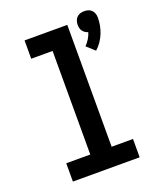

<svg xmlns="http://www.w3.org/2000/svg" viewBox="-142 -858 784 946"><g transform="rotate(-20 250.0 -385.0)"><path d="M403 -567 361 -605Q374 -618 383.5 -633.5Q393 -649 398 -666Q390 -668 382.5 -673Q375 -678 370 -685Q365 -692 363 -700.5Q361 -709 361 -718Q361 -728 364.5 -738.5Q368 -749 375.5 -756.5Q383 -764 393 -767Q403 -770 414 -770Q425 -770 435 -767Q445 -764 452.5 -756.5Q460 -749 463.5 -738.5Q467 -728 467 -718Q467 -697 463 -676Q459 -655 451 -635.5Q443 -616 431 -598.5Q419 -581 403 -567ZM75 0V-96H201V-639H89V-735H313V-96H425V0Z"/></g></svg>

Font: Iosevka Curly Slab
Style: Bold
Weight: 700
Monospace: yes
Designer: Belleve Invis
Foundry: Belleve Invis
Version: Version 22.1.2; ttfautohint (v1.8.4)